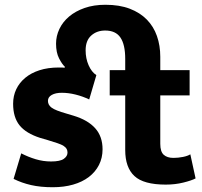

<svg xmlns="http://www.w3.org/2000/svg" viewBox="-20 -774 848 805"><path d="M652 -480H775V-374H652V-171Q652 -138 666.5 -125Q681 -112 707 -112Q727 -112 747 -116Q767 -120 778 -127L800 -26Q783 -17 748.5 -8.5Q714 0 675 0Q582 0 543.5 -36Q505 -72 505 -145V-374H440V-480H505V-527Q505 -587 485 -616.5Q465 -646 421 -646Q386 -646 362.5 -625Q339 -604 339 -563Q339 -529 351.5 -500.5Q364 -472 384 -459L354 -357Q327 -370 297 -377.5Q267 -385 239 -385Q213 -385 197 -376Q181 -367 181 -351Q181 -334 196.5 -322.5Q212 -311 258 -298L288 -289Q348 -271 379 -236.5Q410 -202 410 -148Q410 -112 395 -82.5Q380 -53 352.5 -32Q325 -11 286.5 0Q248 11 201 11Q150 11 110.5 2Q71 -7 37 -24L69 -131Q98 -116 129.5 -106.5Q161 -97 194 -97Q232 -97 247.5 -108Q263 -119 263 -134Q263 -143 259.5 -149.5Q256 -156 247 -162Q238 -168 221.5 -173.5Q205 -179 179 -187L148 -196Q89 -215 62 -248.5Q35 -282 35 -339Q35 -372 48 -399.5Q61 -427 85.5 -447.5Q110 -468 145.5 -479.5Q181 -491 227 -491Q233 -491 239 -491Q245 -491 251 -490L252 -494Q240 -505 227.5 -529.5Q215 -554 215 -591Q215 -623 229 -652.5Q243 -682 269.5 -704.5Q296 -727 334.5 -740.5Q373 -754 422 -754Q481 -754 524 -737.5Q567 -721 595.5 -692Q624 -663 638 -623Q652 -583 652 -536Z"/></svg>

Font: Ek Mukta ExtraBold
Style: Regular
Weight: 800
Designer: Girish Dalvi and Yashodeep Gholap
Foundry: Ek Type
Version: Version 2.538;PS 1.002;hotconv 16.6.51;makeotf.lib2.5.65220;